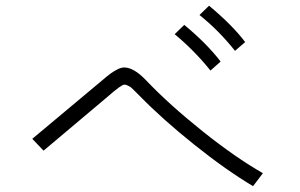

<svg xmlns="http://www.w3.org/2000/svg" viewBox="-20 -762 1040 665"><path d="M91.8 -281.2 330.1 -480.5Q351.6 -499 362.3 -506.8Q373 -514.6 386.2 -521.5Q399.4 -528.3 410.2 -528.3Q443.4 -528.3 485.4 -484.4Q566.4 -399.4 680.7 -308.1Q794.9 -216.8 890.6 -162.1L856.4 -117.2Q761.7 -173.8 651.9 -261.7Q542 -349.6 463.9 -429.7Q461.9 -431.6 456.1 -437.5Q450.2 -443.4 447.8 -445.8Q445.3 -448.2 440.4 -453.1Q435.5 -458 432.6 -460Q429.7 -461.9 425.3 -464.4Q420.9 -466.8 417.5 -467.8Q414.1 -468.8 410.2 -468.8Q400.4 -468.8 353.5 -427.7L130.9 -240.2ZM670.9 -710 704.1 -742.2Q786.1 -673.8 829.1 -616.2L793.9 -585.9Q738.3 -656.2 670.9 -710ZM585 -643.6 618.2 -675.8Q696.3 -611.3 744.1 -548.8L709 -517.6Q654.3 -585.9 585 -643.6Z"/></svg>

Font: Gothic A1 Light
Style: Regular
Weight: 300
Version: Version 2.50